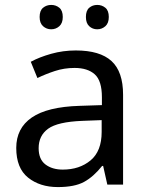

<svg xmlns="http://www.w3.org/2000/svg" viewBox="-20 -750 601 780"><path d="M288 -545Q386 -545 433 -502Q480 -459 480 -365V0H416L399 -76H395Q360 -32 321.5 -11Q283 10 215 10Q142 10 94 -28.5Q46 -67 46 -149Q46 -229 109 -272.5Q172 -316 303 -320L394 -323V-355Q394 -422 365 -448Q336 -474 283 -474Q241 -474 203 -461.5Q165 -449 132 -433L105 -499Q140 -518 188 -531.5Q236 -545 288 -545ZM314 -259Q214 -255 175.5 -227Q137 -199 137 -148Q137 -103 164.5 -82Q192 -61 235 -61Q303 -61 348 -98.5Q393 -136 393 -214V-262ZM141 -681Q141 -707 155 -718.5Q169 -730 188 -730Q207 -730 221 -718.5Q235 -707 235 -681Q235 -656 221 -643.5Q207 -631 188 -631Q169 -631 155 -643.5Q141 -656 141 -681ZM329 -681Q329 -707 342.5 -718.5Q356 -730 375 -730Q394 -730 408 -718.5Q422 -707 422 -681Q422 -656 408 -643.5Q394 -631 375 -631Q356 -631 342.5 -643.5Q329 -656 329 -681Z"/></svg>

Font: Noto Sans Living
Style: Regular
Weight: 400
Designer: Monotype Design Team
Foundry: Monotype Imaging Inc.
Version: Version 2.013; ttfautohint (v1.8.4.7-5d5b)